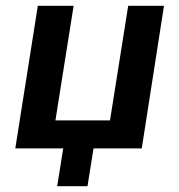

<svg xmlns="http://www.w3.org/2000/svg" viewBox="-20 -514 621 665"><path d="M178 131 199 0H33L111 -494H235L172 -97H361L424 -494H548L471 0H304L283 131Z"/></svg>

Font: Nunito Sans 10pt SemiCondensed
Style: Bold Italic
Weight: 700
Width: 4
Italic angle: -9°
Designer: Vernon Adams
Foundry: Vernon Adams
Version: Version 3.101;gftools[0.9.27]